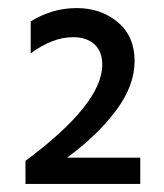

<svg xmlns="http://www.w3.org/2000/svg" viewBox="-20 -847 405 475"><path d="M327 -392H43V-449Q233 -590 233 -687Q233 -720 213.5 -737.5Q194 -755 161 -755Q110 -755 56 -715V-794Q109 -827 169.5 -827Q230 -827 271.5 -792Q313 -757 313 -696Q313 -635 267 -573.5Q221 -512 146 -457H327Z"/></svg>

Font: Hind Kochi Medium
Style: Regular
Weight: 500
Designer: Dhruvi Tolia
Foundry: Indian Type Foundry
Version: Version 0.702;PS 1.0;hotconv 1.0.81;makeotf.lib2.5.63406